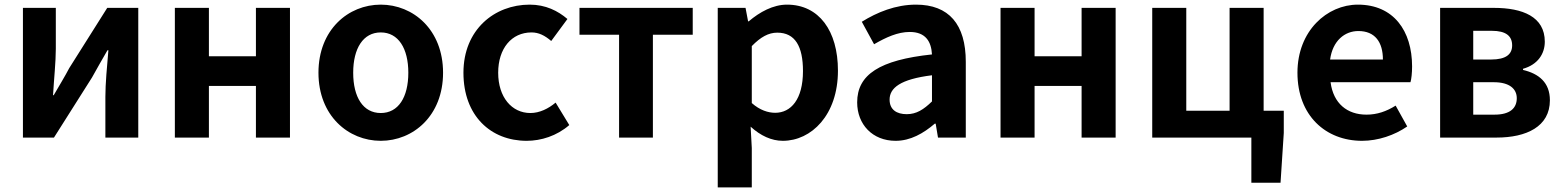

<svg xmlns="http://www.w3.org/2000/svg" viewBox="-20 -594 6752 829"><path d="M79 0H213L377 -259C395 -292 425 -344 444 -377H448C442 -307 435 -233 435 -176V0H577V-560H443L279 -300C262 -267 231 -216 212 -183H209C213 -252 221 -327 221 -383V-560H79Z M735 0H882V-223H1085V0H1232V-560H1085V-351H882V-560H735Z M1624 14C1764 14 1893 -94 1893 -280C1893 -466 1764 -574 1624 -574C1484 -574 1355 -466 1355 -280C1355 -94 1484 14 1624 14ZM1624 -106C1548 -106 1505 -174 1505 -280C1505 -385 1548 -454 1624 -454C1700 -454 1743 -385 1743 -280C1743 -174 1700 -106 1624 -106Z M2254 14C2316 14 2384 -7 2438 -54L2379 -151C2348 -125 2310 -106 2270 -106C2190 -106 2131 -174 2131 -280C2131 -385 2189 -454 2275 -454C2306 -454 2332 -441 2360 -417L2430 -512C2389 -547 2336 -574 2267 -574C2115 -574 1981 -466 1981 -280C1981 -94 2099 14 2254 14Z M2653 0H2799V-444H2971V-560H2482V-444H2653Z M3079 215H3226V45L3221 -47C3264 -8 3311 14 3360 14C3483 14 3598 -97 3598 -289C3598 -461 3516 -574 3378 -574C3318 -574 3260 -542 3213 -502H3210L3199 -560H3079ZM3327 -107C3297 -107 3261 -118 3226 -149V-395C3264 -434 3298 -453 3336 -453C3413 -453 3447 -394 3447 -287C3447 -165 3395 -107 3327 -107Z M3847 14C3911 14 3967 -18 4016 -60H4020L4030 0H4150V-327C4150 -489 4077 -574 3935 -574C3847 -574 3767 -541 3701 -500L3754 -403C3806 -433 3856 -456 3908 -456C3977 -456 4001 -414 4004 -359C3778 -335 3681 -272 3681 -152C3681 -57 3747 14 3847 14ZM3895 -101C3852 -101 3821 -120 3821 -164C3821 -214 3867 -252 4004 -269V-156C3968 -121 3937 -101 3895 -101Z M4300 0H4447V-223H4650V0H4797V-560H4650V-351H4447V-560H4300Z M5383 195H5509L5523 -20V-116H5436V-560H5289V-116H5102V-560H4955V0H5383Z M5861 14C5930 14 6001 -10 6056 -48L6006 -138C5966 -113 5926 -99 5880 -99C5797 -99 5737 -147 5725 -239H6070C6074 -252 6077 -279 6077 -307C6077 -461 5997 -574 5843 -574C5710 -574 5582 -461 5582 -280C5582 -95 5704 14 5861 14ZM5723 -337C5734 -418 5786 -460 5845 -460C5917 -460 5951 -412 5951 -337Z M6198 0H6442C6570 0 6672 -47 6672 -161C6672 -238 6624 -276 6556 -292V-297C6620 -315 6650 -362 6650 -414C6650 -522 6554 -560 6430 -560H6198ZM6341 -337V-461H6421C6483 -461 6509 -438 6509 -398C6509 -360 6483 -337 6418 -337ZM6341 -99V-239H6430C6498 -239 6529 -210 6529 -170C6529 -127 6500 -99 6433 -99Z"/></svg>

Font: Noto Sans HK
Style: Bold
Weight: 700
Designer: Ryoko NISHIZUKA 西塚涼子 (kana, bopomofo & ideographs); Paul D. Hunt (Latin, Greek & Cyrillic); Sandoll Communications 산돌커뮤니
Foundry: Adobe
Version: Version 2.002;hotconv 1.0.116;makeotfexe 2.5.65601